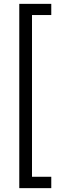

<svg xmlns="http://www.w3.org/2000/svg" viewBox="-20 -831 349 996"><path d="M80 145V-811H246V-753H146V86H246V145Z"/></svg>

Font: DM Sans 12pt Light
Style: Regular
Weight: 300
Version: Version 4.004;gftools[0.9.30]